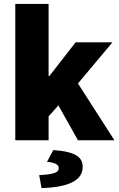

<svg xmlns="http://www.w3.org/2000/svg" viewBox="-20 -716 608 980"><path d="M58 0H228V-122L278 -178L378 0H564L378 -290L554 -500H366L232 -328H228V-696H58ZM192 244C324 240 402 208 402 136C402 86 366 58 252 50L220 110C264 114 280 126 280 142C280 164 256 174 180 178Z"/></svg>

Font: Source Sans Pro Black
Style: Regular
Weight: 900
Designer: Paul D. Hunt
Foundry: Adobe Systems Incorporated
Version: Version 3.006;hotconv 1.0.111;makeotfexe 2.5.65597